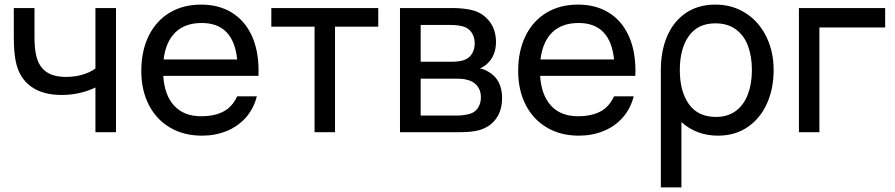

<svg xmlns="http://www.w3.org/2000/svg" viewBox="-20 -575 3894 835"><path d="M395 -194.5Q366 -180 327.8 -171Q289.5 -162 248 -162Q165.5 -162 114.8 -198.8Q64 -235.5 49 -305.5Q40 -347 40 -417V-540H130V-417Q130 -369 136 -340Q146 -289.5 178 -265Q210 -240.5 267.5 -240.5Q305 -240.5 338.2 -250.2Q371.5 -260 395 -277V-540H484.5V0H395Z M690 -245Q695.5 -160.5 737.8 -115Q780 -69.5 854.5 -69.5Q911.5 -69.5 950.5 -89.2Q989.5 -109 1011.5 -156H1097Q1083 -101.5 1048.5 -63Q1014 -24.5 965 -4.8Q916 15 858.5 15Q779.5 15 719.8 -20Q660 -55 627.2 -119Q594.5 -183 594.5 -266.5Q594.5 -354 626.8 -419.2Q659 -484.5 717.8 -519.8Q776.5 -555 854.5 -555Q932 -555 988.2 -520.2Q1044.5 -485.5 1074.5 -420.8Q1104.5 -356 1104.5 -267Q1104.5 -252.5 1104 -245ZM691.5 -316.5H1011.5Q995 -475 857.5 -475Q785 -475 743 -434.5Q701 -394 691.5 -316.5Z M1437 0H1348V-459H1160V-540H1625V-459H1437Z M1719.5 0V-540H1949.5Q1971.5 -540 1995 -537.5Q2018.5 -535 2037 -530Q2081.5 -517.5 2109.2 -481.2Q2137 -445 2137 -392.5Q2137 -335 2101.5 -300.5Q2086 -285 2067 -277.5Q2084 -274.5 2102.5 -264Q2163.5 -230 2163.5 -149Q2163.5 -94.5 2137.2 -58.5Q2111 -22.5 2064 -9Q2033 0 1975.5 0ZM1943.5 -306.5Q1979.5 -306.5 2000 -314.5Q2021.5 -322.5 2033 -342Q2044.5 -361.5 2044.5 -386Q2044.5 -412 2032.2 -431.8Q2020 -451.5 1997 -459Q1975 -466.5 1936 -466.5H1809.5V-306.5ZM1970.5 -72.5Q1981.5 -72.5 1996.2 -74.5Q2011 -76.5 2022 -79.5Q2046.5 -86.5 2059 -106.5Q2071.5 -126.5 2071.5 -152Q2071.5 -183 2054 -203.2Q2036.5 -223.5 2007 -229Q1992.5 -233 1962.5 -233H1809.5V-72.5Z M2329 -245Q2334.5 -160.5 2376.8 -115Q2419 -69.5 2493.5 -69.5Q2550.5 -69.5 2589.5 -89.2Q2628.5 -109 2650.5 -156H2736Q2722 -101.5 2687.5 -63Q2653 -24.5 2604 -4.8Q2555 15 2497.5 15Q2418.5 15 2358.8 -20Q2299 -55 2266.2 -119Q2233.5 -183 2233.5 -266.5Q2233.5 -354 2265.8 -419.2Q2298 -484.5 2356.8 -519.8Q2415.5 -555 2493.5 -555Q2571 -555 2627.2 -520.2Q2683.5 -485.5 2713.5 -420.8Q2743.5 -356 2743.5 -267Q2743.5 -252.5 2743 -245ZM2330.5 -316.5H2650.5Q2634 -475 2496.5 -475Q2424 -475 2382 -434.5Q2340 -394 2330.5 -316.5Z M3344.5 -270.5Q3344.5 -189 3315.2 -124.2Q3286 -59.5 3231.2 -22.2Q3176.5 15 3102.5 15Q3055.5 15 3015.2 -0.2Q2975 -15.5 2943.5 -44V240H2854V-270.5Q2854 -354 2881.8 -418.2Q2909.5 -482.5 2963 -518.8Q3016.5 -555 3091.5 -555Q3165 -555 3222.8 -518Q3280.5 -481 3312.5 -416Q3344.5 -351 3344.5 -270.5ZM3250 -270.5Q3250 -329.5 3233 -375.2Q3216 -421 3180.2 -447.2Q3144.5 -473.5 3091.5 -473.5Q3015 -473.5 2975.8 -418.5Q2936.5 -363.5 2936.5 -270.5Q2936.5 -177.5 2976 -122Q3015.5 -66.5 3094 -66.5Q3145.5 -66.5 3180.5 -93Q3215.5 -119.5 3232.8 -165.5Q3250 -211.5 3250 -270.5Z M3543.5 0H3454.5V-540H3829.5V-455.5H3543.5Z"/></svg>

Font: CCSD_manrope Medium
Style: Regular
Weight: 500
Designer: Mikhail Sharanda
Foundry: Mikhail Sharanda
Version: Version 4.503